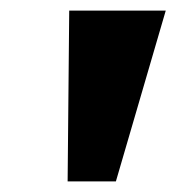

<svg xmlns="http://www.w3.org/2000/svg" viewBox="-20 -743 332 362"><path d="M107.5 -401 110.5 -723H292.5L198.5 -401Z"/></svg>

Font: Public Sans Thin Black
Style: Italic
Weight: 900
Italic angle: -8°
Version: Version 2.001